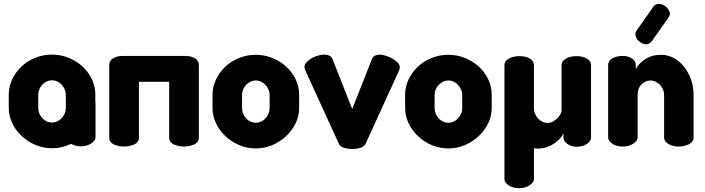

<svg xmlns="http://www.w3.org/2000/svg" viewBox="-20 -770 3705 1009"><path d="M481 -238Q482 -236 482 -230V-49Q482 -31 459 -16Q436 -1 404 -1Q389 -1 376 -5Q363 -9 353 -14Q330 -3 305 3Q280 9 253 9Q207 9 166 -8.5Q125 -26 94 -55Q63 -84 44.5 -122.5Q26 -161 26 -203V-273Q26 -315 44 -353Q62 -391 92.5 -420Q123 -449 164.5 -466Q206 -483 253 -483Q299 -483 340 -466.5Q381 -450 412.5 -421.5Q444 -393 462.5 -354.5Q481 -316 481 -273ZM326 -273Q326 -287 320 -300.5Q314 -314 304.5 -324.5Q295 -335 281.5 -341.5Q268 -348 253 -348Q238 -348 225 -341.5Q212 -335 202 -324.5Q192 -314 186.5 -300.5Q181 -287 181 -273V-203Q181 -173 202 -149.5Q223 -126 253 -126Q283 -126 304.5 -149.5Q326 -173 326 -203Z M957 -476Q983 -476 1004 -464Q1025 -452 1025 -428V-47Q1025 -22 1000.5 -11Q976 0 947 0Q918 0 893.5 -11Q869 -22 869 -47V-340H710V-47Q710 -22 685.5 -11Q661 0 632 0Q603 0 578.5 -11Q554 -22 554 -47V-428Q554 -452 575 -464Q596 -476 622 -476Z M1324 -482Q1370 -482 1411 -465.5Q1452 -449 1483.5 -420.5Q1515 -392 1533.5 -353.5Q1552 -315 1552 -272V-202Q1552 -160 1533.5 -122Q1515 -84 1483.5 -54.5Q1452 -25 1411 -7.5Q1370 10 1324 10Q1278 10 1237 -7.5Q1196 -25 1165 -54Q1134 -83 1115.5 -121.5Q1097 -160 1097 -202V-272Q1097 -314 1115 -352Q1133 -390 1163.5 -419Q1194 -448 1235.5 -465Q1277 -482 1324 -482ZM1397 -272Q1397 -286 1391 -299.5Q1385 -313 1375.5 -323.5Q1366 -334 1352.5 -340.5Q1339 -347 1324 -347Q1309 -347 1296 -340.5Q1283 -334 1273 -323.5Q1263 -313 1257.5 -299.5Q1252 -286 1252 -272V-202Q1252 -172 1273 -148.5Q1294 -125 1324 -125Q1354 -125 1375.5 -148.5Q1397 -172 1397 -202Z M1585 -399Q1583 -403 1581.5 -408.5Q1580 -414 1580 -418Q1580 -431 1591 -443Q1602 -455 1617.5 -464Q1633 -473 1651.5 -478Q1670 -483 1685 -483Q1699 -483 1711 -477.5Q1723 -472 1728 -458L1831 -197L1934 -458Q1939 -472 1950.5 -477.5Q1962 -483 1976 -483Q1988 -483 2006 -477.5Q2024 -472 2040.5 -463Q2057 -454 2069 -442Q2081 -430 2081 -417Q2081 -408 2077 -399L1901 -14Q1895 0 1874.5 6.5Q1854 13 1831 13Q1808 13 1787.5 6.5Q1767 0 1761 -14Z M2336 -482Q2382 -482 2423 -465.5Q2464 -449 2495.5 -420.5Q2527 -392 2545.5 -353.5Q2564 -315 2564 -272V-202Q2564 -160 2545.5 -122Q2527 -84 2495.5 -54.5Q2464 -25 2423 -7.5Q2382 10 2336 10Q2290 10 2249 -7.5Q2208 -25 2177 -54Q2146 -83 2127.5 -121.5Q2109 -160 2109 -202V-272Q2109 -314 2127 -352Q2145 -390 2175.5 -419Q2206 -448 2247.5 -465Q2289 -482 2336 -482ZM2409 -272Q2409 -286 2403 -299.5Q2397 -313 2387.5 -323.5Q2378 -334 2364.5 -340.5Q2351 -347 2336 -347Q2321 -347 2308 -340.5Q2295 -334 2285 -323.5Q2275 -313 2269.5 -299.5Q2264 -286 2264 -272V-202Q2264 -172 2285 -148.5Q2306 -125 2336 -125Q2366 -125 2387.5 -148.5Q2409 -172 2409 -202Z M3010 -475Q3043 -475 3064.5 -462Q3086 -449 3086 -428V-47Q3086 -29 3064.5 -14Q3043 1 3010 1Q2981 1 2961 -14Q2941 -29 2941 -47V-69Q2934 -54 2920.5 -39.5Q2907 -25 2889 -13.5Q2871 -2 2849.5 4.5Q2828 11 2805 11Q2800 11 2795.5 10.5Q2791 10 2786 9V171Q2786 189 2763 204Q2740 219 2708 219Q2674 219 2652.5 204Q2631 189 2631 171V-201V-218V-428Q2631 -449 2654 -462Q2677 -475 2710 -475Q2743 -475 2764.5 -462Q2786 -449 2786 -428V-218V-201Q2786 -186 2791.5 -172.5Q2797 -159 2807 -148Q2817 -137 2830 -130.5Q2843 -124 2858 -124Q2873 -124 2886.5 -131.5Q2900 -139 2910 -149.5Q2920 -160 2925.5 -171Q2931 -182 2931 -188V-428Q2931 -449 2954 -462Q2977 -475 3010 -475Z M3331 -48Q3331 -30 3308 -15Q3285 0 3253 0Q3219 0 3197.5 -15Q3176 -30 3176 -48V-429Q3176 -450 3197.5 -463Q3219 -476 3253 -476Q3281 -476 3301 -463Q3321 -450 3321 -429V-406Q3335 -435 3370 -458.5Q3405 -482 3455 -482Q3489 -482 3520 -465.5Q3551 -449 3574 -420.5Q3597 -392 3611 -353.5Q3625 -315 3625 -272V-48Q3625 -24 3600.5 -12Q3576 0 3547 0Q3533 0 3519.5 -3Q3506 -6 3495 -12Q3484 -18 3477 -27Q3470 -36 3470 -48V-272Q3470 -286 3464.5 -299.5Q3459 -313 3449 -323.5Q3439 -334 3426 -340.5Q3413 -347 3398 -347Q3373 -347 3352 -327Q3331 -307 3331 -272ZM3405 -553Q3399 -546 3393 -542Q3376 -532 3355.5 -542Q3335 -552 3326 -568Q3313 -589 3325 -609L3414 -735Q3416 -739 3419 -741Q3422 -743 3425 -745Q3434 -750 3444 -749.5Q3454 -749 3463.5 -745Q3473 -741 3480.5 -734Q3488 -727 3493 -719Q3507 -699 3494 -679Z"/></svg>

Font: AkaAcidDosis
Style: ExtraBold
Weight: 800
Designer: Edgar Tolentino, Pablo Impallari, Igino Marini, Aka-Acid
Foundry: Edgar Tolentino, Pablo Impallari, Igino Marini, Aka-Acid
Version: Version 1.007